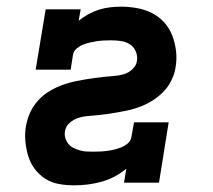

<svg xmlns="http://www.w3.org/2000/svg" viewBox="-20 -548 640 576"><path d="M202 8Q179 8 156.5 4Q134 0 115.5 -12Q97 -24 84 -41.5Q71 -59 64.5 -80.5Q58 -102 56 -125Q54 -148 58 -171Q61 -186 66 -200Q71 -214 79 -226.5Q87 -239 98 -250.5Q109 -262 122 -270.5Q135 -279 149 -285.5Q163 -292 177 -296.5Q191 -301 205.5 -304Q220 -307 234.5 -309.5Q249 -312 263.5 -314Q278 -316 292.5 -317.5Q307 -319 321.5 -320Q336 -321 350.5 -325Q365 -329 377 -340Q389 -351 391 -366Q393 -381 387 -394.5Q381 -408 369 -415.5Q357 -423 342.5 -425Q328 -427 313 -427Q302 -427 291.5 -426.5Q281 -426 271 -424.5Q261 -423 250 -420.5Q239 -418 229 -414Q219 -410 210 -402.5Q201 -395 199 -384L192 -339H87L117 -520H222L216 -486Q230 -497 245.5 -505.5Q261 -514 277 -519Q293 -524 310 -526Q327 -528 344 -528Q368 -528 392 -523.5Q416 -519 436.5 -508.5Q457 -498 472.5 -481Q488 -464 496.5 -442Q505 -420 508 -396Q511 -372 507 -348Q505 -333 499.5 -319Q494 -305 486 -292.5Q478 -280 466.5 -269Q455 -258 442.5 -249.5Q430 -241 416 -234.5Q402 -228 388 -223.5Q374 -219 359.5 -216Q345 -213 330.5 -210.5Q316 -208 301.5 -206Q287 -204 273 -202.5Q259 -201 244.5 -200Q230 -199 215.5 -194.5Q201 -190 189 -179.5Q177 -169 175 -154Q173 -144 176 -134Q179 -124 185 -116.5Q191 -109 200 -104.5Q209 -100 219 -97Q229 -94 239 -93.5Q249 -93 260 -93Q271 -93 281.5 -93.5Q292 -94 302.5 -95.5Q313 -97 323.5 -99.5Q334 -102 344 -106Q354 -110 363 -117.5Q372 -125 374 -136L382 -181H486L457 0H352L359 -42Q342 -28 323 -18Q304 -8 283.5 -2.5Q263 3 243 5.5Q223 8 202 8Z"/></svg>

Font: Iosevka Etoile Oblique
Style: Bold
Weight: 700
Italic angle: -9°
Designer: Belleve Invis
Foundry: Belleve Invis
Version: Version 15.5.2; ttfautohint (v1.8.4)